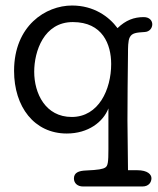

<svg xmlns="http://www.w3.org/2000/svg" viewBox="-20 -473 572 696"><path d="M406 -371C375 -413 320 -453 241 -453C146 -453 31 -380 31 -216C31 -86 104 11 222 11C300 11 354 -31 373 -80V68C373 115 371 128 362 134C353 140 337 143 292 145C265 146 248 153 248 174C248 191 261 203 281 203H496C520 203 529 187 529 173C529 160 516 144 477 144H444C444 120 442 -5 442 -36C442 -88 443 -219 444 -281C444 -299 444 -325 450 -337C458 -354 475 -355 505 -357C522 -358 532 -371 532 -385C532 -397 523 -411 501 -411C466 -411 436 -400 406 -371ZM240 -49C145 -49 104 -134 104 -213C104 -287 139 -393 244 -393C352 -393 383 -312 383 -241C383 -149 338 -49 240 -49Z"/></svg>

Font: Life Savers
Style: Bold
Weight: 700
Designer: Pablo Impallari, Rodrigo Fuenzalida, Brenda Gallo
Foundry: Pablo Impallari, Rodrigo Fuenzalida, Brenda Gallo
Version: Version 3.000